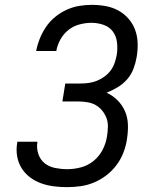

<svg xmlns="http://www.w3.org/2000/svg" viewBox="-20 -763 640 791"><path d="M256 8Q228 8 201 4.5Q174 1 149 -8Q124 -17 103 -33Q82 -49 68.5 -71Q55 -93 50.5 -120Q46 -147 51 -175V-179H134V-177Q130 -152 138 -128.5Q146 -105 164 -90.5Q182 -76 207 -71Q232 -66 257 -66Q285 -66 313.5 -73.5Q342 -81 365.5 -100Q389 -119 403 -146.5Q417 -174 421 -202Q424 -221 424.5 -240.5Q425 -260 418.5 -277Q412 -294 400.5 -308Q389 -322 373.5 -330.5Q358 -339 339 -342Q320 -345 301 -345H237L249 -419H313Q330 -419 347 -421.5Q364 -424 380 -430.5Q396 -437 411 -448Q426 -459 436.5 -473.5Q447 -488 452.5 -504.5Q458 -521 461 -537Q465 -563 462 -588.5Q459 -614 445 -633Q431 -652 407 -660.5Q383 -669 357 -669Q333 -669 308 -662.5Q283 -656 262.5 -640Q242 -624 229 -600.5Q216 -577 212 -553H129Q134 -579 144 -604Q154 -629 169.5 -652Q185 -675 207 -693Q229 -711 254 -722.5Q279 -734 305.5 -738.5Q332 -743 358 -743Q387 -743 415 -738Q443 -733 467 -720Q491 -707 509 -686.5Q527 -666 536.5 -640.5Q546 -615 547 -586Q548 -557 543 -528Q539 -504 530 -480Q521 -456 504 -436.5Q487 -417 464.5 -403.5Q442 -390 419 -381Q444 -370 464 -350Q484 -330 495 -304.5Q506 -279 507 -249.5Q508 -220 503 -190V-189Q499 -162 488.5 -134.5Q478 -107 460 -83Q442 -59 418.5 -41Q395 -23 368 -11.5Q341 0 312.5 4Q284 8 256 8Z"/></svg>

Font: Iosevka Custom Oblique
Style: Regular
Weight: 400
Italic angle: -9°
Designer: Belleve Invis
Foundry: Belleve Invis
Version: Version 27.0.1